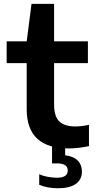

<svg xmlns="http://www.w3.org/2000/svg" viewBox="-20 -760 500 996"><path d="M333.5 10Q229.5 10 174 -40Q118.5 -90 118.5 -193.5V-432.5H14.5V-545.5H118.5L143.5 -740H260.5V-545.5H436V-432.5H260.5V-220Q260.5 -155.5 288 -129.8Q315.5 -104 372 -104Q401 -104 441.5 -112.5V-2Q416.5 3.5 388.8 6.8Q361 10 333.5 10ZM281.5 216.5Q224.5 216.5 183.5 198.5V144Q205 153.5 230 157.8Q255 162 275.5 162Q331.5 162 331.5 124.5Q331.5 87.5 275.5 87.5H250V-10H318V45.5Q362 51 383.5 73.2Q405 95.5 405 130.5Q405 171.5 373.2 194Q341.5 216.5 281.5 216.5Z"/></svg>

Font: Encode Sans Expanded Expanded SemiBold
Style: Regular
Weight: 600
Width: 7
Designer: Multiple Designers
Foundry: Impallari Type
Version: Version 3.000; ttfautohint (v1.8.3) -l 8 -r 50 -G 200 -x 14 